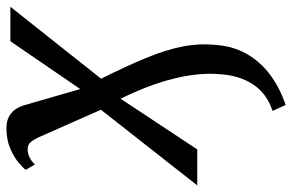

<svg xmlns="http://www.w3.org/2000/svg" viewBox="-184 -434 863 566"><g transform="rotate(-90 247.0 -150.5)"><path d="M126 -467Q120 -480.5 112.2 -490.2Q104.5 -500 90.5 -500Q76.5 -500 64.5 -493.2Q52.5 -486.5 45.5 -478.5L30 -505.5Q34 -512 50 -525.8Q66 -539.5 92 -551Q118 -562.5 153 -562.5Q171 -562.5 184.2 -556.2Q197.5 -550 206.5 -538.2Q215.5 -526.5 220.5 -509.5L268 -345L409 -551H510.5L298.5 -283.5Q336.5 -207.5 360.2 -149.5Q384 -91.5 393.5 -42.8Q403 6 398 54Q395 103 372.8 143.5Q350.5 184 311.8 213.5Q273 243 221 260.5L203.5 222Q254 205.5 280.8 165.8Q307.5 126 311.5 70Q315.5 30 309.2 -15.8Q303 -61.5 286 -113.8Q269 -166 239.5 -226L90 0H-16L207 -284Z"/></g></svg>

Font: Merriweather 28pt
Style: Italic
Weight: 400
Italic angle: -7.8°
Version: Version 2.101